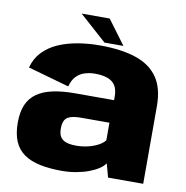

<svg xmlns="http://www.w3.org/2000/svg" viewBox="-82 -808 864 893"><g transform="rotate(10 350.0 -362.0)"><path d="M267.5 6.5Q303.5 6.5 336 0.5Q368.5 -5.5 395 -15.5Q421.5 -25.5 440.2 -38Q459 -50.5 468 -64.5L485.5 0H651.5V-366.5Q651.5 -451.5 616.2 -502.2Q581 -553 512 -576Q443 -599 341.5 -599Q288 -599 237.8 -590.5Q187.5 -582 146 -563.8Q104.5 -545.5 75.2 -515Q46 -484.5 34.5 -440.5L229.5 -385.5Q237.5 -416.5 254.5 -434Q271.5 -451.5 294.5 -458.5Q317.5 -465.5 342.5 -465.5Q376.5 -465.5 400.5 -457.2Q424.5 -449 437.5 -429.8Q450.5 -410.5 450.5 -377V-359.5H266.5Q206.5 -359.5 161.5 -349.8Q116.5 -340 86.8 -319Q57 -298 42.2 -263.8Q27.5 -229.5 27.5 -179.5Q27.5 -126.5 43 -90.5Q58.5 -54.5 89.5 -33.2Q120.5 -12 165 -2.8Q209.5 6.5 267.5 6.5ZM312.5 -120.5Q294 -120.5 278.5 -123.5Q263 -126.5 252 -133.8Q241 -141 235.2 -153.8Q229.5 -166.5 229.5 -187Q229.5 -208 235 -221Q240.5 -234 251.2 -240.5Q262 -247 278 -249.8Q294 -252.5 314 -252.5H447.5V-169.5Q437.5 -156 416.8 -144.8Q396 -133.5 369 -127Q342 -120.5 312.5 -120.5ZM360 -615.5H449.5L364.5 -730H232Z"/></g></svg>

Font: Anybody Thin ExtraBold
Style: Regular
Weight: 800
Version: Version 1.113;gftools[0.9.25]